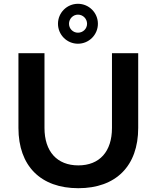

<svg xmlns="http://www.w3.org/2000/svg" viewBox="-20 -980 823 1010"><path d="M707 -307V-700H569V-307C569 -183 504 -110 392 -110C280 -110 214 -183 214 -307V-700H77V-307C77 -107 194 10 392 10C590 10 707 -107 707 -307ZM390 -750C448 -750 495 -797 495 -855C495 -913 448 -960 390 -960C332 -960 285 -913 285 -855C285 -797 332 -750 390 -750ZM390 -808C364 -808 343 -829 343 -855C343 -881 364 -903 390 -903C417 -903 438 -881 438 -855C438 -829 417 -808 390 -808Z"/></svg>

Font: Goli SemiBold
Style: Regular
Weight: 600
Designer: jaikishan Patel
Foundry: MagicType
Version: Version 1.000;Glyphs 3.2 (3242)